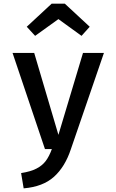

<svg xmlns="http://www.w3.org/2000/svg" viewBox="-20 -819 640 1055"><path d="M369 2Q337 98 276.5 152.5Q216 207 110 216L96 132Q148 124 180 107.5Q212 91 231 66Q250 41 265 0H227L49 -528H168L301 -78L436 -528H551ZM127 -672 264 -799H336L473 -672L428 -622L301 -714L173 -622Z"/></svg>

Font: Fira Mono Medium
Style: Regular
Weight: 500
Designer: Carrois Corporate & Edenspiekermann AG
Foundry: Carrois Corporate GbR & Edenspiekermann AG
Version: Version 3.206